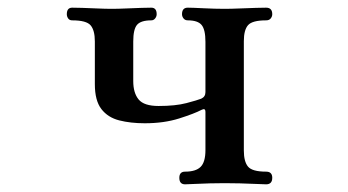

<svg xmlns="http://www.w3.org/2000/svg" viewBox="-20 -480 906 500"><path d="M462 0Q447 0 447 -17Q447 -33 462 -33Q490 -33 502.5 -45.5Q515 -58 515 -89V-189Q515 -199 505 -194Q486 -184 446.5 -171.5Q407 -159 357 -159Q320 -159 290.5 -166.5Q261 -174 244 -196Q227 -218 227 -261V-372Q227 -401 216 -414Q205 -427 168 -427Q161 -427 157.5 -432Q154 -437 154 -443Q154 -460 168 -460Q176 -460 194 -459.5Q212 -459 233 -458Q254 -457 271 -457Q288 -457 309 -458Q330 -459 348.5 -459.5Q367 -460 374 -460Q388 -460 388 -443Q388 -437 384 -432Q380 -427 374 -427Q347 -427 337 -415.5Q327 -404 327 -372V-269Q327 -238 341 -221Q355 -204 393 -204Q437 -204 465.5 -211.5Q494 -219 504 -223Q515 -228 515 -240V-371Q515 -403 505 -415Q495 -427 469 -427Q462 -427 458 -432Q454 -437 454 -443Q454 -460 469 -460Q480 -460 510 -458.5Q540 -457 565 -457Q582 -457 604.5 -458Q627 -459 646.5 -459.5Q666 -460 673 -460Q689 -460 689 -443Q689 -437 685 -432Q681 -427 673 -427Q637 -427 626 -414.5Q615 -402 615 -373V-88Q615 -59 626 -46Q637 -33 673 -33Q689 -33 689 -17Q689 0 673 0Q666 0 646.5 -1Q627 -2 604.5 -2.5Q582 -3 565 -3Q548 -3 526.5 -2.5Q505 -2 487 -1Q469 0 462 0Z"/></svg>

Font: Zen Old Mincho
Style: Bold
Weight: 700
Designer: Yoshimichi Ohira
Foundry: Positype
Version: Version 1.500